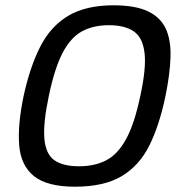

<svg xmlns="http://www.w3.org/2000/svg" viewBox="-20 -697 671 724"><path d="M69 -335Q93 -445 132 -521.5Q171 -598 237.5 -637.5Q304 -677 408 -677Q490 -677 537.5 -654.5Q585 -632 605 -589Q625 -546 623 -482Q621 -418 604 -335Q581 -224 543 -148Q505 -72 438.5 -32.5Q372 7 263 7Q158 7 108.5 -32.5Q59 -72 52.5 -148Q46 -224 69 -335ZM164 -335Q142 -230 147.5 -172.5Q153 -115 185.5 -92.5Q218 -70 278 -70Q337 -70 380.5 -92.5Q424 -115 455.5 -172.5Q487 -230 509 -335Q532 -440 525 -498Q518 -556 484 -579Q450 -602 391 -602Q331 -602 288.5 -578.5Q246 -555 216 -497.5Q186 -440 164 -335Z"/></svg>

Font: Glory Thin Medium
Style: Italic
Weight: 500
Italic angle: -12°
Version: Version 1.011